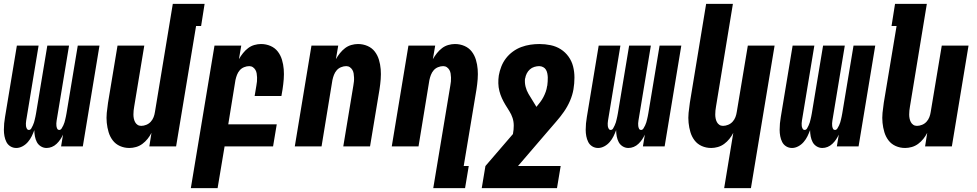

<svg xmlns="http://www.w3.org/2000/svg" viewBox="-20 -755 5040 990"><path d="M64 8Q47 8 33.5 -0.5Q20 -9 13 -23Q6 -37 3 -53Q0 -69 0 -85.5Q0 -102 1.5 -118.5Q3 -135 6 -152L67 -520H179L115 -133Q114 -126 113.5 -119Q113 -112 114 -105Q115 -98 118.5 -91.5Q122 -85 129 -85Q137 -85 141.5 -93Q146 -101 149.5 -108.5Q153 -116 155.5 -124Q158 -132 159.5 -139.5Q161 -147 163 -155Q165 -163 166 -171L224 -520H336L272 -133Q271 -126 270.5 -119Q270 -112 271 -105Q272 -98 275 -91.5Q278 -85 286 -85Q293 -85 298 -93Q303 -101 306.5 -108.5Q310 -116 312.5 -124Q315 -132 316.5 -139.5Q318 -147 320 -155Q322 -163 323 -171L381 -520H493L407 0H295L305 -61Q299 -48 291 -36Q283 -24 272 -13.5Q261 -3 247.5 2.5Q234 8 220 8Q204 8 190.5 -0.5Q177 -9 170 -22.5Q163 -36 160 -52Q157 -68 157 -84Q151 -68 143.5 -52.5Q136 -37 124 -23Q112 -9 96 -0.5Q80 8 64 8Z M647 8Q621 8 598.5 -2Q576 -12 561.5 -31Q547 -50 540 -73.5Q533 -97 530.5 -122Q528 -147 530.5 -173Q533 -199 537 -225L586 -520H724L672 -206Q670 -195 669 -185Q668 -175 668 -164.5Q668 -154 670 -144Q672 -134 676.5 -125.5Q681 -117 689 -111.5Q697 -106 708 -106Q721 -106 734.5 -111.5Q748 -117 757.5 -127.5Q767 -138 772 -151Q777 -164 779 -178L871 -735H1035L1017 -621H991L888 0H750L761 -70Q753 -54 741 -39Q729 -24 714 -13Q699 -2 681.5 3Q664 8 647 8Z M964 215 1086 -520H1224L1212 -450Q1221 -466 1233 -481Q1245 -496 1259.5 -507Q1274 -518 1291.5 -523Q1309 -528 1326 -528Q1352 -528 1375 -518Q1398 -508 1412.5 -489Q1427 -470 1434 -446.5Q1441 -423 1443 -398Q1445 -373 1443 -347Q1441 -321 1437 -295L1431 -260H1293L1302 -314Q1304 -325 1305 -335Q1306 -345 1305.5 -355.5Q1305 -366 1303.5 -376Q1302 -386 1297 -394.5Q1292 -403 1284 -408.5Q1276 -414 1265 -414Q1252 -414 1238.5 -408.5Q1225 -403 1216 -392.5Q1207 -382 1202 -369Q1197 -356 1194 -342L1157 -114H1407L1388 0H1138L1102 215Z M1500 0 1586 -520H1724L1712 -450Q1721 -466 1733 -481Q1745 -496 1759.5 -507Q1774 -518 1791.5 -523Q1809 -528 1826 -528Q1852 -528 1875 -518Q1898 -508 1912.5 -489Q1927 -470 1934 -446.5Q1941 -423 1943 -398Q1945 -373 1943 -347Q1941 -321 1937 -295L1888 0H1750L1802 -314Q1804 -325 1805 -335Q1806 -345 1805.5 -355.5Q1805 -366 1803.5 -376Q1802 -386 1797 -394.5Q1792 -403 1784 -408.5Q1776 -414 1765 -414Q1752 -414 1738.5 -408.5Q1725 -403 1716 -392.5Q1707 -382 1702 -369Q1697 -356 1694 -342L1638 0Z M2214 215 2302 -314Q2304 -325 2305 -335Q2306 -345 2305.5 -355.5Q2305 -366 2303.5 -376Q2302 -386 2297 -394.5Q2292 -403 2284 -408.5Q2276 -414 2265 -414Q2252 -414 2238.5 -408.5Q2225 -403 2216 -392.5Q2207 -382 2202 -369Q2197 -356 2194 -342L2138 0H2000L2086 -520H2224L2212 -450Q2221 -466 2233 -481Q2245 -496 2259.5 -507Q2274 -518 2291.5 -523Q2309 -528 2326 -528Q2352 -528 2375 -518Q2398 -508 2412.5 -489Q2427 -470 2434 -446.5Q2441 -423 2443 -398Q2445 -373 2443 -347Q2441 -321 2437 -295L2371 101H2397L2378 215Z M2852 215H2464L2483 101L2625 -64V-65Q2629 -86 2629 -107Q2629 -128 2623 -146.5Q2617 -165 2606.5 -181.5Q2596 -198 2586 -214.5Q2576 -231 2568 -248.5Q2560 -266 2555 -285.5Q2550 -305 2549.5 -325.5Q2549 -346 2552 -366Q2556 -389 2565 -412Q2574 -435 2589 -454.5Q2604 -474 2624.5 -489Q2645 -504 2668 -512.5Q2691 -521 2714.5 -524.5Q2738 -528 2761 -528Q2791 -528 2819.5 -522Q2848 -516 2871.5 -501Q2895 -486 2911.5 -463Q2928 -440 2935 -412.5Q2942 -385 2942 -355Q2942 -325 2937 -295Q2932 -265 2919 -235Q2906 -205 2887.5 -178.5Q2869 -152 2847 -127Q2825 -102 2803 -76L2651 101H2871ZM2746 -204Q2756 -216 2765.5 -228.5Q2775 -241 2782 -254.5Q2789 -268 2794 -282Q2799 -296 2801 -311L2802 -314Q2803 -324 2804 -335Q2805 -346 2804.5 -356.5Q2804 -367 2802 -377Q2800 -387 2795 -395.5Q2790 -404 2780.5 -409Q2771 -414 2760 -414Q2748 -414 2735 -410Q2722 -406 2712 -397Q2702 -388 2696 -376Q2690 -364 2688 -351L2687 -349Q2685 -328 2690 -308Q2695 -288 2705 -271Q2715 -254 2725.5 -237.5Q2736 -221 2746 -204Z M3064 8Q3047 8 3033.5 -0.5Q3020 -9 3013 -23Q3006 -37 3003 -53Q3000 -69 3000 -85.5Q3000 -102 3001.5 -118.5Q3003 -135 3006 -152L3067 -520H3179L3115 -133Q3114 -126 3113.5 -119Q3113 -112 3114 -105Q3115 -98 3118.5 -91.5Q3122 -85 3129 -85Q3137 -85 3141.5 -93Q3146 -101 3149.5 -108.5Q3153 -116 3155.5 -124Q3158 -132 3159.5 -139.5Q3161 -147 3163 -155Q3165 -163 3166 -171L3224 -520H3336L3272 -133Q3271 -126 3270.5 -119Q3270 -112 3271 -105Q3272 -98 3275 -91.5Q3278 -85 3286 -85Q3293 -85 3298 -93Q3303 -101 3306.5 -108.5Q3310 -116 3312.5 -124Q3315 -132 3316.5 -139.5Q3318 -147 3320 -155Q3322 -163 3323 -171L3381 -520H3493L3407 0H3295L3305 -61Q3299 -48 3291 -36Q3283 -24 3272 -13.5Q3261 -3 3247.5 2.5Q3234 8 3220 8Q3204 8 3190.5 -0.5Q3177 -9 3170 -22.5Q3163 -36 3160 -52Q3157 -68 3157 -84Q3151 -68 3143.5 -52.5Q3136 -37 3124 -23Q3112 -9 3096 -0.5Q3080 8 3064 8Z M3714 215 3761 -70Q3753 -54 3741 -39Q3729 -24 3714 -13Q3699 -2 3681.5 3Q3664 8 3647 8Q3621 8 3598.5 -2Q3576 -12 3561.5 -31Q3547 -50 3540 -73.5Q3533 -97 3530.5 -122Q3528 -147 3530.5 -173Q3533 -199 3537 -225L3621 -735H3759L3672 -206Q3670 -195 3669 -185Q3668 -175 3668 -164.5Q3668 -154 3670 -144Q3672 -134 3676.5 -125.5Q3681 -117 3689 -111.5Q3697 -106 3708 -106Q3721 -106 3734.5 -111.5Q3748 -117 3757.5 -127.5Q3767 -138 3772 -151Q3777 -164 3779 -178L3836 -520H3974L3852 215Z M4064 8Q4047 8 4033.5 -0.5Q4020 -9 4013 -23Q4006 -37 4003 -53Q4000 -69 4000 -85.5Q4000 -102 4001.5 -118.5Q4003 -135 4006 -152L4067 -520H4179L4115 -133Q4114 -126 4113.5 -119Q4113 -112 4114 -105Q4115 -98 4118.5 -91.5Q4122 -85 4129 -85Q4137 -85 4141.5 -93Q4146 -101 4149.5 -108.5Q4153 -116 4155.5 -124Q4158 -132 4159.5 -139.5Q4161 -147 4163 -155Q4165 -163 4166 -171L4224 -520H4336L4272 -133Q4271 -126 4270.5 -119Q4270 -112 4271 -105Q4272 -98 4275 -91.5Q4278 -85 4286 -85Q4293 -85 4298 -93Q4303 -101 4306.5 -108.5Q4310 -116 4312.5 -124Q4315 -132 4316.5 -139.5Q4318 -147 4320 -155Q4322 -163 4323 -171L4381 -520H4493L4407 0H4295L4305 -61Q4299 -48 4291 -36Q4283 -24 4272 -13.5Q4261 -3 4247.5 2.5Q4234 8 4220 8Q4204 8 4190.5 -0.5Q4177 -9 4170 -22.5Q4163 -36 4160 -52Q4157 -68 4157 -84Q4151 -68 4143.5 -52.5Q4136 -37 4124 -23Q4112 -9 4096 -0.5Q4080 8 4064 8Z M4647 8Q4621 8 4598.5 -2Q4576 -12 4561.5 -31Q4547 -50 4540 -73.5Q4533 -97 4530.5 -122Q4528 -147 4530.5 -173Q4533 -199 4537 -225L4603 -621H4577L4595 -735H4759L4672 -206Q4670 -195 4669 -185Q4668 -175 4668 -164.5Q4668 -154 4670 -144Q4672 -134 4676.5 -125.5Q4681 -117 4689 -111.5Q4697 -106 4708 -106Q4721 -106 4734.5 -111.5Q4748 -117 4757.5 -127.5Q4767 -138 4772 -151Q4777 -164 4779 -178L4836 -520H4974L4888 0H4750L4761 -70Q4753 -54 4741 -39Q4729 -24 4714 -13Q4699 -2 4681.5 3Q4664 8 4647 8Z"/></svg>

Font: Iosevka Term Curly Hv Obl
Style: Regular
Weight: 900
Italic angle: -9°
Designer: Belleve Invis
Foundry: Belleve Invis
Version: Version 32.3.0